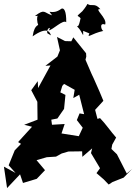

<svg xmlns="http://www.w3.org/2000/svg" viewBox="-33 -925 693 977"><path d="M430 -146 476 -69 458 -44 495 -12 520 14 540 1 596 -21 640 -66 612 -42 562 -140 534 -167 538 -189 558 -225C529 -258 505 -294 476 -324L463 -320L451 -366L493 -412L473 -460C459 -490 447 -521 433 -549L402 -621L406 -637L405 -654L340 -735L330 -715L298 -716L257 -737L272 -669L259 -637L198 -590L224 -592L161 -477L159 -512L126 -466L157 -407L158 -316L90 -290L130 -280L59 -202L74 -193L42 -160L11 -84L46 -45L-13 -77L3 32L69 -38L84 6L154 -15L196 -59L153 -110L205 -125L252 -128L281 -144L315 -154L385 -155L386 -127L436 -170ZM235 -265 228 -316 259 -322 293 -371 300 -442 274 -455 284 -488 293 -498 347 -468 340 -426 370 -443 395 -344 372 -348 358 -314 388 -275 368 -232 280 -246 296 -294 213 -289ZM208 -756C201 -782 233 -794 215 -770C237 -774 288 -827 304 -812C305 -868 293 -886 280 -881C229 -842 202 -887 232 -847C188 -861 196 -882 145 -844C182 -841 147 -867 158 -808C170 -786 144 -813 133 -740C211 -795 222 -758 226 -745ZM422 -755C408 -726 430 -754 494 -768C485 -765 468 -813 502 -800C515 -833 440 -884 478 -878C448 -914 435 -889 412 -905C398 -877 355 -834 394 -875C347 -832 362 -852 377 -832C365 -775 362 -800 360 -790C390 -761 392 -723 390 -768Z"/></svg>

Font: Asimov Aggro
Style: Condensed
Weight: 500
Designer: Google
Version: Version 2.000980; 2014